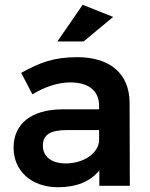

<svg xmlns="http://www.w3.org/2000/svg" viewBox="-20 -780 630 806"><path d="M331 -606 455 -709 327 -760 221 -606ZM397 0H525L524 -350C523 -469 444 -540 304 -540C206 -540 146 -517 69 -474L116 -384C171 -417 225 -434 275 -434C355 -434 396 -397 396 -335V-321H240C110 -320 37 -259 37 -160C37 -65 109 6 224 6C300 6 360 -18 397 -65ZM255 -94C196 -94 160 -123 160 -168C160 -215 192 -234 261 -234H396V-186C389 -134 330 -94 255 -94Z"/></svg>

Font: Montserrat_SPRD_medium Medium
Style: Regular
Weight: 400
Designer: Julieta Ulanovsky edited by Nelly Hempel
Foundry: Julieta Ulanovsky
Version: Version 4.000;PS 004.000;hotconv 1.0.88;makeotf.lib2.5.64775